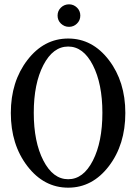

<svg xmlns="http://www.w3.org/2000/svg" viewBox="-20 -854 629 887"><path d="M299 -730Q277 -730 261.5 -745Q246 -760 246 -782Q246 -804 261.5 -819Q277 -834 299 -834Q320 -834 335.5 -819Q351 -804 351 -782Q351 -760 335.5 -745Q320 -730 299 -730ZM30 -332Q30 -477 106.5 -576.5Q183 -676 295 -676Q407 -676 483 -576.5Q559 -477 559 -332Q559 -186 483 -86.5Q407 13 295 13Q183 13 106.5 -86.5Q30 -186 30 -332ZM453 -333Q453 -467 409 -553Q365 -639 295 -639Q225 -639 180.5 -553.5Q136 -468 136 -333Q136 -198 180.5 -112Q225 -26 295 -26Q365 -26 409 -112Q453 -198 453 -333Z"/></svg>

Font: Junicode Cond Medium
Style: Regular
Weight: 500
Width: 3
Designer: Peter S. Baker
Version: Version 2.201